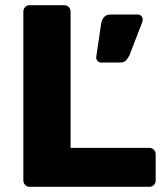

<svg xmlns="http://www.w3.org/2000/svg" viewBox="-20 -720 637 740"><path d="M95 0Q84 0 77 -7Q70 -14 70 -25V-675Q70 -686 77 -693Q84 -700 95 -700H227Q238 -700 245 -693Q252 -686 252 -675V-150H555Q566 -150 573 -143Q580 -136 580 -125V-25Q580 -14 573 -7Q566 0 555 0ZM370 -479Q361 -479 355.5 -485.5Q350 -492 351 -501L370 -630Q372 -643 380.5 -653.5Q389 -664 406 -664H511Q519 -664 524.5 -658.5Q530 -653 530 -645Q530 -638 528 -634L479 -507Q474 -497 466.5 -488Q459 -479 442 -479Z"/></svg>

Font: Fz Rubik
Style: Bold
Weight: 700
Designer: Hubert and Fischer
Foundry: Hubert and Fischer
Version: Vit hóa bi FontZin.com